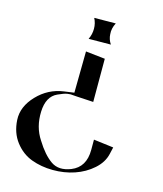

<svg xmlns="http://www.w3.org/2000/svg" viewBox="-125 -794 889 1044"><g transform="rotate(15 319.5 -271.5)"><path d="M276 -279 279 -512 388 -500V-257L300 -262Q291 -262 278 -263.5Q265 -265 259 -265Q253 -265 242 -263.5Q231 -262 219 -257.5Q207 -253 189 -245Q131 -219 128 -132.5Q125 -46 168 19Q211 89 256.5 120.5Q302 152 368 126Q445 95 445 -2V-60L557 -46L548 -7Q537 42 493.5 80.5Q450 119 392.5 138.5Q335 158 270 157.5Q205 157 150 136.5Q95 116 56.5 66Q18 16 14 -56Q10 -130 71.5 -194.5Q133 -259 219 -271ZM400 -583 275 -582Q289 -610 289 -642Q289 -673 275 -700L396 -701Q379 -669 382 -637Q383 -608 400 -583Z"/></g></svg>

Font: Roman Uncial Modern
Style: Medium
Weight: 500
Version: Version 001.000